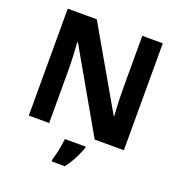

<svg xmlns="http://www.w3.org/2000/svg" viewBox="-161 -849 1128 1205"><g transform="rotate(20 402.5 -246.5)"><path d="M720 0H525L217 -538H213Q216 -503 218.5 -450.5Q221 -398 221 -352V0H85V-714H279L586 -181H590Q588 -201 586.5 -232.5Q585 -264 584 -298Q583 -332 583 -360V-714H720ZM487 71Q474 106 454 145Q434 184 406 221H318V208Q324 189 330.5 162Q337 135 341.5 108Q346 81 348 61H487Z"/></g></svg>

Font: Noto Sans Meetei Mayek
Style: Bold
Weight: 700
Designer: Monotype Design Team and Neelakash Kshetrimayum
Foundry: Monotype Imaging Inc.
Version: Version 2.002; ttfautohint (v1.8.4.7-5d5b)